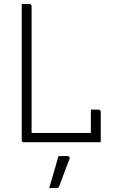

<svg xmlns="http://www.w3.org/2000/svg" viewBox="-20 -720 590 972"><path d="M101 0Q98 0 96 -0.5Q94 -1 92.5 -2.5Q91 -4 90.5 -6Q90 -8 90 -11Q90 -96 90 -184.5Q90 -273 90 -354.5Q90 -436 90 -500Q90 -564 90 -600Q90 -625 90 -650Q90 -675 90 -700Q100 -700 109.5 -700Q119 -700 129 -700Q133 -700 135 -698.5Q137 -697 138.5 -694.5Q140 -692 140 -689Q140 -609 140 -528.5Q140 -448 140 -368Q140 -288 140 -207.5Q140 -127 140 -47H459Q466 -47 471.5 -42.5Q477 -38 481 -30.5Q485 -23 487.5 -15Q490 -7 490 0ZM440 -165Q447 -165 453.5 -165Q460 -165 466.5 -165Q473 -165 479 -165Q482 -165 484.5 -163.5Q487 -162 488.5 -159.5Q490 -157 490 -154Q490 -136 490 -116.5Q490 -97 490 -77Q490 -57 490 -37.5Q490 -18 490 0Q470 0 459 -3Q448 -6 444 -13Q440 -20 440 -31Q440 -52 440 -75Q440 -98 440 -121Q440 -144 440 -165ZM276 70Q287 70 294 70Q301 70 308 70Q315 70 322 70Q328 70 331 74Q334 78 332 84Q321 113 313.5 132.5Q306 152 299 171.5Q292 191 280 222Q279 226 275.5 229Q272 232 265 232Q257 232 248.5 232Q240 232 229 232Q239 199 246.5 172.5Q254 146 261.5 121Q269 96 276 70Z"/></svg>

Font: Recursive Sans Linear Light
Style: Regular
Weight: 300
Version: Version 1.085